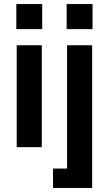

<svg xmlns="http://www.w3.org/2000/svg" viewBox="-20 -722 534 942"><path d="M62 0V-500H185.1V0ZM60.1 -579.1H187V-702.1H60.1ZM240.2 200.2V105H309.1V-500H432.1V200.2ZM307.1 -579.1H434.1V-702.1H307.1Z"/></svg>

Font: TASA Orbiter Text SemiBold
Style: Regular
Weight: 600
Designer: Weizhong Zhang
Version: Version 1.000;Glyphs 3.1.2 (3151)